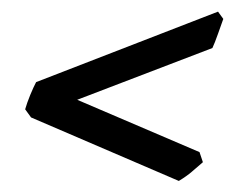

<svg xmlns="http://www.w3.org/2000/svg" viewBox="-20 -428 425 335"><path d="M292 -112.3 34.2 -223.1 23.9 -237.3Q26.9 -248 32.7 -262.2Q38.6 -276.4 43 -284.7L360.4 -407.7L369.6 -395Q366.2 -385.7 360.4 -369.1Q354.5 -352.5 350.6 -344.2L114.7 -253.9L328.1 -162.6L334 -145Q323.2 -135.7 314.5 -128.2Q305.7 -120.6 292 -112.3Z"/></svg>

Font: Dai Banna SIL
Style: Italic
Weight: 400
Italic angle: -11°
Designer: Victor Gaultney
Foundry: SIL International
Version: Version 4.000